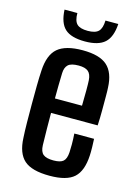

<svg xmlns="http://www.w3.org/2000/svg" viewBox="-118 -837 656 911"><g transform="rotate(15 209.5 -382.0)"><path d="M280 -216H377Q378 -201 378.5 -175.5Q379 -150 378 -134Q374 -58 338 -25Q302 8 218 8Q130 8 92.5 -25.5Q55 -59 52 -134Q50 -167 49.5 -210Q49 -253 49 -299Q49 -345 49.5 -388Q50 -431 52 -464Q56 -542 94.5 -575Q133 -608 217 -608Q300 -608 337.5 -574.5Q375 -541 378 -468Q379 -456 379 -425Q379 -394 379 -355.5Q379 -317 377 -282H148Q148 -243 148.5 -204Q149 -165 150 -124Q151 -92 166.5 -79.5Q182 -67 217 -67Q251 -67 265 -79.5Q279 -92 281 -124Q282 -139 282 -163Q282 -187 280 -216ZM217 -533Q180 -533 165.5 -519.5Q151 -506 150 -478Q149 -447 148.5 -416Q148 -385 148 -353H281Q282 -392 282 -428.5Q282 -465 281 -478Q279 -508 264 -520.5Q249 -533 217 -533ZM83 -772H146Q146 -734 161.5 -718.5Q177 -703 215 -703Q252 -703 267.5 -718.5Q283 -734 284 -772H347Q343 -707 312 -679Q281 -651 215 -651Q147 -651 116.5 -679Q86 -707 83 -772Z"/></g></svg>

Font: Big Shoulders Text SemiBold
Style: Regular
Weight: 600
Designer: Patric King
Foundry: XO Type Co
Version: Version 1.000; ttfautohint (v1.8.2)